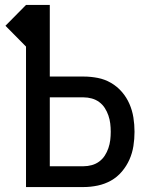

<svg xmlns="http://www.w3.org/2000/svg" viewBox="-20 -755 640 775"><path d="M85 0V-567L2 -651L85 -735H181V-446H318Q346 -446 374.5 -440.5Q403 -435 428 -420.5Q453 -406 472 -384Q491 -362 502.5 -335.5Q514 -309 518.5 -280.5Q523 -252 523 -223Q523 -194 518.5 -165.5Q514 -137 502.5 -111Q491 -85 472 -62.5Q453 -40 428 -26Q403 -12 374.5 -6Q346 0 318 0ZM318 -84Q334 -84 350.5 -88.5Q367 -93 380.5 -103Q394 -113 403 -127Q412 -141 417.5 -157Q423 -173 425 -189.5Q427 -206 427 -223Q427 -240 425 -256.5Q423 -273 417.5 -289Q412 -305 403 -319Q394 -333 380.5 -343Q367 -353 350.5 -357.5Q334 -362 318 -362H181V-84Z"/></svg>

Font: Iosevka Fixed Medium Extended
Style: Regular
Weight: 500
Width: 7
Monospace: yes
Designer: Belleve Invis
Foundry: Belleve Invis
Version: Version 24.1.1; ttfautohint (v1.8.4)